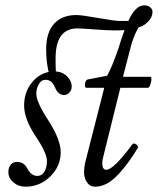

<svg xmlns="http://www.w3.org/2000/svg" viewBox="-20 -682 588 715"><path d="M75.2 13.2Q48.8 13.2 30 -2.7Q11.2 -18.6 11.2 -41Q11.2 -58.1 20 -68.6Q28.8 -79.1 43 -79.1Q69.3 -79.1 82 -54.2Q96.2 -26.9 119.1 -26.9Q136.2 -26.9 145.5 -42.7Q154.8 -58.6 154.8 -83Q154.8 -112.3 111.8 -175.8Q69.8 -239.7 69.8 -289.1Q69.8 -336.4 95.7 -370.8Q121.6 -405.3 161.1 -414.1Q151.9 -452.1 151.9 -499Q151.9 -560.5 181.2 -593.3Q210.4 -626 264.2 -626Q284.7 -626 345.5 -615Q406.2 -604 426.8 -604H458Q483.9 -662.1 517.1 -662.1Q530.8 -662.1 539.3 -655Q547.9 -647.9 547.9 -637.2Q547.9 -619.6 532.7 -602.8Q517.6 -585.9 496.1 -580.1Q475.1 -545.4 462.9 -492.2L438 -396H541Q544.4 -394.5 543.9 -385.5Q543.5 -376.5 539.3 -365.7Q535.2 -355 530.8 -355H428.2L367.2 -108.9Q360.8 -85.9 360.8 -74.2Q360.8 -49.8 376 -49.8Q402.8 -49.8 473.1 -145Q476.6 -148.4 481.9 -147Q487.3 -145.5 491.5 -140.1Q495.6 -134.8 493.2 -130.9Q451.7 -63 413.1 -24.9Q374.5 13.2 334 13.2Q314.9 13.2 304 -2.9Q293 -19 293 -40Q293 -55.7 296.9 -75.2L368.2 -355H301.8Q297.4 -355 296.4 -362.1Q295.4 -369.1 298.3 -377Q301.3 -384.8 307.1 -386.2L378.9 -399.9Q396 -429.7 420.9 -501Q429.2 -529.8 443.8 -569.8Q431.6 -568.8 400.9 -568.8Q381.8 -568.8 331.3 -572.5Q280.8 -576.2 268.1 -576.2Q187 -576.2 187 -464.8Q187 -434.1 188 -416Q214.4 -414.1 230.7 -396.7Q247.1 -379.4 247.1 -359.9Q247.1 -346.7 238.3 -337.4Q229.5 -328.1 219.2 -328.1Q196.3 -328.1 185.1 -356Q173.3 -384.8 149.9 -384.8Q133.3 -384.8 124.3 -368.2Q115.2 -351.6 115.2 -333Q115.2 -301.8 161.1 -231.9Q206.1 -161.1 206.1 -115.2Q206.1 -63 167.2 -24.9Q128.4 13.2 75.2 13.2Z"/></svg>

Font: Junicode SmCond
Style: Italic
Weight: 400
Width: 4
Italic angle: -11°
Designer: Peter S. Baker
Version: Version 2.206